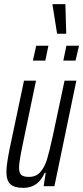

<svg xmlns="http://www.w3.org/2000/svg" viewBox="-20 -900 402 928"><path d="M11 -69Q11 -103 26 -178L96 -510H154L90 -203Q82 -165 77 -135Q72 -105 72 -90Q72 -64 83 -54.5Q94 -45 120 -45Q155 -45 175.5 -69Q196 -93 207.5 -130.5Q219 -168 235 -242L292 -510H349L243 0H191L201 -65H196Q165 8 93 8Q50 8 30.5 -9.5Q11 -27 11 -69ZM139 -607 155 -679H214L199 -607ZM286 -607 301 -679H362L345 -607ZM256 -737 234 -875V-880H296L300 -742V-737Z"/></svg>

Font: Saira Ultra Condensed
Style: Italic
Weight: 400
Width: 1
Italic angle: -12°
Designer: Hector Gatti with collaboration of the Omnibus-Type team
Foundry: Omnibus-Type
Version: Version 1.001; ttfautohint (v1.8)